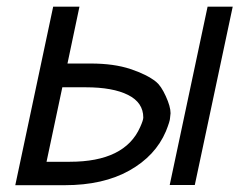

<svg xmlns="http://www.w3.org/2000/svg" viewBox="-20 -544 704 564"><path d="M589.8 -524.4H663.6L552.2 -0.5H478.5ZM481 -211.4 479.5 -197.3Q479.5 -188.5 467.3 -158.2Q436.5 -85.9 359.9 -43Q283.2 0 170.4 0H24.9L136.2 -524.4H213.4L178.2 -357.4H246.6Q314.5 -357.4 363 -341.3Q411.6 -325.2 438.5 -303.7Q453.1 -292 467 -261.5Q481 -231 481 -211.4ZM163.1 -287.6 116.7 -68.8H185.1Q346.7 -68.8 391.6 -170.4Q400.9 -190.9 400.9 -198.7Q400.9 -242.7 356.2 -265.1Q311.5 -287.6 231.4 -287.6Z"/></svg>

Font: Tuffy
Style: Italic
Weight: 400
Italic angle: -12°
Designer: Thatcher Ulrich, Karoly Barta and Michael Everson
Version: Version 001.271